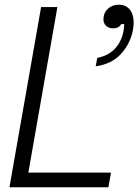

<svg xmlns="http://www.w3.org/2000/svg" viewBox="-20 -793 586 813"><path d="M439 0H20L154 -763H223L100 -62H450ZM392 -548Q445 -558 474.5 -596Q504 -634 506 -691H494Q482 -673 460 -673Q441 -673 429.5 -683.5Q418 -694 418 -712Q418 -738 436.5 -755.5Q455 -773 483 -773Q513 -773 529.5 -752.5Q546 -732 546 -697Q546 -684 543 -667Q533 -610 493.5 -566Q454 -522 385 -512Z"/></svg>

Font: Open Sauce Sans Light Italic
Style: Regular
Weight: 300
Italic angle: -10°
Designer: Alfredo Marco Pradil
Foundry: Creative Sauce Fz LLC
Version: Version 1.477